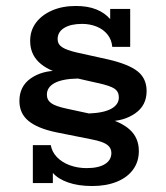

<svg xmlns="http://www.w3.org/2000/svg" viewBox="-20 -613 556 643"><path d="M289 10Q242 10 208 -2Q174 -14 157 -34V0H90V-127H150Q154 -104 171 -86.5Q188 -69 214 -59.5Q240 -50 270 -50Q310 -50 331.5 -63.5Q353 -77 353 -101Q353 -118 338.5 -128.5Q324 -139 288 -146L168 -170Q106 -183 75.5 -208Q45 -233 45 -275Q45 -324 83 -350.5Q121 -377 176 -376L195 -363Q139 -377 110 -405Q81 -433 81 -476Q81 -511 100.5 -537Q120 -563 154.5 -578Q189 -593 234 -593Q274 -593 302.5 -581.5Q331 -570 349 -549V-583H416V-456H356Q354 -480 340 -497.5Q326 -515 303.5 -524Q281 -533 255 -533Q217 -533 195 -519.5Q173 -506 173 -482Q173 -465 188 -455Q203 -445 238 -437L342 -414Q411 -398 441 -374Q471 -350 471 -308Q471 -260 433 -233.5Q395 -207 342 -207L326 -220Q385 -206 415 -178.5Q445 -151 445 -107Q445 -72 426 -45.5Q407 -19 371.5 -4.5Q336 10 289 10ZM278 -233Q328 -235 353 -249Q378 -263 378 -287Q378 -306 363.5 -316Q349 -326 307 -335L241 -350Q189 -349 163 -335Q137 -321 137 -296Q137 -278 151.5 -267.5Q166 -257 204 -249Z"/></svg>

Font: Rokkitt Medium
Style: Regular
Weight: 500
Version: Version 3.103